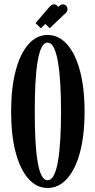

<svg xmlns="http://www.w3.org/2000/svg" viewBox="-20 -876 448 906"><path d="M204.5 11Q153 11 114.2 -32.5Q75.5 -76 54 -156.5Q32.5 -237 32.5 -349Q32.5 -461.5 54 -542.5Q75.5 -623.5 114.2 -667.2Q153 -711 204.5 -711Q257 -711 296.2 -667.2Q335.5 -623.5 357.2 -542.5Q379 -461.5 379 -349Q379 -237 357.2 -156.5Q335.5 -76 296.2 -32.5Q257 11 204.5 11ZM204.5 -25.5Q221.5 -25.5 233.2 -47.2Q245 -69 252.8 -111Q260.5 -153 264.2 -213Q268 -273 268 -349Q268 -425 264.2 -485.2Q260.5 -545.5 252.8 -587.8Q245 -630 233.2 -652.5Q221.5 -675 204.5 -675Q188 -675 176.5 -652.5Q165 -630 157.8 -587.8Q150.5 -545.5 147.2 -485.2Q144 -425 144 -349Q144 -273 147.2 -213Q150.5 -153 157.8 -111Q165 -69 176.5 -47.2Q188 -25.5 204.5 -25.5ZM172.5 -742.5 148 -767 209 -838.5Q216 -847 222 -851.2Q228 -855.5 234.5 -855.5Q243.5 -855.5 250 -849Q256.5 -842.5 256.5 -833Q256.5 -819 241 -808ZM214.5 -742.5 190.5 -767 250.5 -838.5Q257.5 -847 263.8 -851.2Q270 -855.5 276 -855.5Q285.5 -855.5 292 -848.8Q298.5 -842 298.5 -833Q298.5 -819 283 -808Z"/></svg>

Font: Imbue Thin 10pt SemiBold
Style: Regular
Weight: 600
Version: Version 1.102